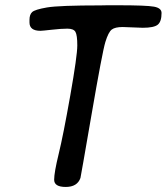

<svg xmlns="http://www.w3.org/2000/svg" viewBox="-20 -720 644 741"><path d="M136.2 -601.1Q93.8 -601.1 93.8 -633.3V-643.6Q93.8 -663.6 104 -673.3Q114.3 -683.1 161.1 -691.2Q208 -699.2 369.1 -699.2L394.5 -699.7H432.6Q544.9 -699.7 574.2 -694.3Q603.5 -689 603.5 -669.9Q603.5 -636.7 588.9 -624.8Q574.2 -612.8 531.2 -612.8L453.6 -615.7Q424.3 -615.7 411.4 -606Q398.4 -596.2 386.7 -558.1Q375 -520 333.3 -277.8Q291.5 -35.6 290.5 -33.2Q278.3 1.5 233.6 1.5Q189 1.5 189 -26.4Q189 -54.2 206.5 -126Q224.1 -197.8 251.2 -351.3Q278.3 -504.9 278.3 -544.7Q278.3 -584.5 271.2 -596.9Q264.2 -609.4 240 -609.4Q215.8 -609.4 179.2 -605.2Q142.6 -601.1 136.2 -601.1Z"/></svg>

Font: Averia Sans Libre
Style: Italic
Weight: 400
Italic angle: -7.90001°
Version: Version 1.002